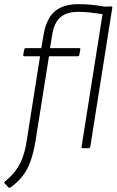

<svg xmlns="http://www.w3.org/2000/svg" viewBox="-45 -714 564 925"><path d="M191 -443 126 -34Q117 19 103 60Q89 101 65 132.5Q41 164 4 190Q1 193 -4 189L-24 168Q-26 165 -21 160Q10 135 30.5 107.5Q51 80 64 45Q77 10 84 -38L148 -443H72Q66 -443 67 -450L72 -476Q73 -482 80 -482H154L164 -541Q177 -623 218 -658.5Q259 -694 334 -694Q364 -694 395.5 -691Q427 -688 459 -682L490 -683Q497 -683 496 -677L390 -7Q389 -3 387 -1.5Q385 0 383 0H354Q347 0 348 -7L449 -646Q416 -651 387.5 -654Q359 -657 332 -657Q276 -657 245.5 -630.5Q215 -604 206 -543L196 -482H337Q343 -482 342 -476L337 -449Q336 -443 330 -443Z"/></svg>

Font: Sofia Sans Semi Condensed ExtraLight
Style: Italic
Weight: 250
Italic angle: -9°
Version: Version 4.100